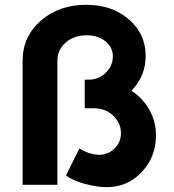

<svg xmlns="http://www.w3.org/2000/svg" viewBox="-20 -770 723 800"><path d="M527.8 -392.1Q575.2 -360.8 602.5 -312.3Q629.9 -263.7 629.9 -206.1Q629.9 -116.2 570.6 -53.2Q511.2 9.8 424.8 9.8Q383.8 9.8 333.3 -3.9Q282.7 -17.6 254.9 -39.1L311 -151.9Q327.1 -140.1 351.8 -132.3Q376.5 -124.5 397 -125Q431.6 -126.5 457.8 -151.9Q483.9 -177.2 483.9 -214.8Q483.9 -257.8 451.4 -288.3Q418.9 -318.8 373 -318.8H333V-438H349.1Q390.6 -438 420.4 -466.6Q450.2 -495.1 450.2 -535.2Q450.2 -573.2 419.2 -598.1Q388.2 -623 340.8 -623Q288.6 -623 253.9 -593Q219.2 -563 219.2 -517.1V0H74.2V-517.1Q74.2 -617.7 150.1 -683.8Q226.1 -750 338.9 -750Q446.8 -750 516.8 -689.5Q586.9 -628.9 586.9 -537.1Q586.9 -452.6 527.8 -392.1Z"/></svg>

Font: Orkney
Style: Bold
Weight: 700
Designer: Samuel Oakes and Alfredo Marco Pradil
Foundry: Alfredo Marco Pradil
Version: 1.0